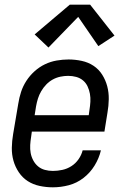

<svg xmlns="http://www.w3.org/2000/svg" viewBox="-20 -792 540 820"><path d="M206 8Q177 8 149 2Q121 -4 98.5 -18.5Q76 -33 60.5 -56Q45 -79 37.5 -105.5Q30 -132 30.5 -161Q31 -190 36 -219L58 -349Q62 -375 70 -399.5Q78 -424 92.5 -446.5Q107 -469 127.5 -487.5Q148 -506 172 -517.5Q196 -529 222 -533.5Q248 -538 273 -538Q301 -538 329 -532Q357 -526 379.5 -511Q402 -496 416.5 -473Q431 -450 438 -423.5Q445 -397 444.5 -368Q444 -339 439 -311L426 -230H116L113 -208Q110 -190 109 -172.5Q108 -155 111 -138.5Q114 -122 122 -107Q130 -92 142.5 -81.5Q155 -71 171.5 -66.5Q188 -62 206 -62Q226 -62 246.5 -66.5Q267 -71 285 -82.5Q303 -94 315.5 -112Q328 -130 333 -150H411Q403 -116 384 -85Q365 -54 336.5 -32Q308 -10 274 -1Q240 8 206 8ZM128 -300H359L362 -322Q365 -340 366 -357.5Q367 -375 364 -391.5Q361 -408 354 -423Q347 -438 334.5 -448.5Q322 -459 305.5 -463.5Q289 -468 271 -468Q255 -468 238 -464.5Q221 -461 205.5 -452.5Q190 -444 177.5 -431Q165 -418 156 -402.5Q147 -387 142 -371Q137 -355 134 -338ZM187 -589 128 -645 278 -772H365L469 -640L400 -595L314 -720Z"/></svg>

Font: Iosevka Curly Oblique
Style: Regular
Weight: 400
Italic angle: -9°
Monospace: yes
Designer: Belleve Invis
Foundry: Belleve Invis
Version: Version 11.1.0; ttfautohint (v1.8.3)